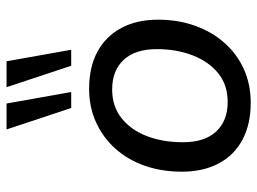

<svg xmlns="http://www.w3.org/2000/svg" viewBox="-122 -672 803 600"><g transform="rotate(-90 280.0 -372.5)"><path d="M258 9Q191 9 142.5 -17Q94 -43 68.5 -91.5Q43 -140 43 -206Q43 -269 61.5 -322Q80 -375 115 -414Q150 -453 197.5 -474.5Q245 -496 302 -496Q370 -496 418 -470Q466 -444 492 -395.5Q518 -347 518 -280Q518 -218 499 -165Q480 -112 445.5 -73Q411 -34 363.5 -12.5Q316 9 258 9ZM261 -63Q314 -63 350.5 -92.5Q387 -122 406.5 -172.5Q426 -223 426 -284Q426 -352 392.5 -388Q359 -424 300 -424Q247 -424 210 -394.5Q173 -365 154 -315Q135 -265 135 -203Q135 -135 168.5 -99Q202 -63 261 -63ZM374 -552 307 -754H388L424 -552ZM242 -552 175 -754H256L292 -552Z"/></g></svg>

Font: Nunito Sans 12pt Medium
Style: Italic
Weight: 500
Italic angle: -9°
Designer: Vernon Adams
Foundry: Vernon Adams
Version: Version 3.101;gftools[0.9.27]